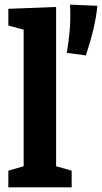

<svg xmlns="http://www.w3.org/2000/svg" viewBox="-20 -808 440 828"><path d="M289 -72V0H16V-72L82 -91V-680L16 -698V-770L222 -778V-91ZM350 -569 268 -580Q277 -631 281 -682Q285 -733 282 -788L400 -783Q395 -733 382 -679Q369 -625 350 -569Z"/></svg>

Font: Bitter
Style: Bold
Weight: 700
Designer: Sol Matas, and Bitter project Authors
Foundry: Sol Matas
Version: Version 2.001